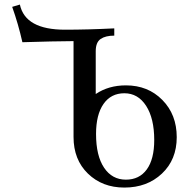

<svg xmlns="http://www.w3.org/2000/svg" viewBox="-20 -824 855 854"><path d="M540 -24.9Q599.6 -24.9 632.8 -70.3Q666 -115.7 666 -201.2Q666 -297.4 629.9 -353.3Q593.8 -409.2 533.2 -409.2Q473.6 -409.2 440.4 -361.6Q407.2 -314 407.2 -228Q407.2 -131.3 442.9 -78.1Q478.5 -24.9 540 -24.9ZM533.2 10.3Q435.1 10.3 371.1 -51.8Q307.1 -113.8 307.1 -214.8V-641.1Q219.2 -640.6 79.6 -636.2Q61.5 -716.8 34.2 -793.5L68.4 -803.7Q92.3 -691.9 269 -691.9Q370.6 -691.9 488.3 -697.8V-665.5Q449.2 -665.5 427.5 -650.6Q405.8 -635.7 405.8 -596.2V-405.8Q462.9 -444.3 540 -444.3Q638.2 -444.3 702.1 -379.4Q766.1 -314.5 766.1 -213.9Q766.1 -113.8 700.2 -51.8Q634.3 10.3 533.2 10.3Z"/></svg>

Font: Kelvinch
Style: Regular
Weight: 400
Designer: Paul James MIller
Foundry: High-Logic / Made with FontCreator
Version: Version 3.30 September 23, 2016